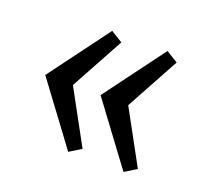

<svg xmlns="http://www.w3.org/2000/svg" viewBox="-73 -581 560 522"><g transform="rotate(20 207.0 -320.0)"><path d="M204 -474 170 -495 40 -320 170 -145 204 -166 120 -320ZM364 -474 330 -495 200 -320 330 -145 364 -166 280 -320Z"/></g></svg>

Font: Kumar One
Style: Regular
Weight: 400
Designer: Parimal Parmar
Foundry: Indian Type Foundry
Version: Version 1.000;PS 1.000;hotconv 1.0.88;makeotf.lib2.5.647800